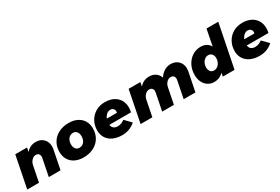

<svg xmlns="http://www.w3.org/2000/svg" viewBox="74 -1798 4165 2860"><g transform="rotate(-30 2157.0 -367.5)"><path d="M650 -373Q650 -345 645 -322L581 0H379L437 -292Q440 -306 440 -316Q440 -347 422.5 -365Q405 -383 375 -383Q337 -383 305.5 -351.5Q274 -320 264 -271L210 0H8L116 -544H318L305 -474Q370 -551 469 -551Q551 -551 600.5 -501.5Q650 -452 650 -373Z M1311 -300Q1311 -209 1269 -139.5Q1227 -70 1151.5 -31.5Q1076 7 979 7Q895 7 832.5 -24Q770 -55 736.5 -112Q703 -169 703 -245Q703 -335 745 -404.5Q787 -474 862.5 -512.5Q938 -551 1035 -551Q1119 -551 1181.5 -520Q1244 -489 1277.5 -432.5Q1311 -376 1311 -300ZM908 -254Q908 -206 931.5 -177.5Q955 -149 995 -149Q1044 -149 1075 -186.5Q1106 -224 1106 -285Q1106 -333 1082.5 -362Q1059 -391 1019 -391Q970 -391 939 -353Q908 -315 908 -254Z M1931 -302Q1931 -264 1922 -223H1549Q1554 -183 1580 -162Q1606 -141 1649 -141Q1712 -141 1767 -184L1869 -79Q1774 7 1642 7Q1554 7 1488 -23Q1422 -53 1386 -109Q1350 -165 1350 -239Q1350 -328 1390 -399Q1430 -470 1500 -510Q1570 -550 1658 -550Q1741 -550 1803 -519Q1865 -488 1898 -432Q1931 -376 1931 -302ZM1740 -344Q1740 -374 1721 -392.5Q1702 -411 1671 -411Q1637 -411 1608 -386.5Q1579 -362 1563 -322H1737Q1740 -334 1740 -344Z M2971 -372Q2971 -350 2966 -322L2901 0H2699L2757 -292Q2760 -306 2760 -316Q2760 -347 2742.5 -365Q2725 -383 2695 -383Q2656 -383 2625 -351.5Q2594 -320 2585 -271L2531 0H2329L2387 -292Q2390 -306 2390 -316Q2390 -347 2372.5 -365Q2355 -383 2325 -383Q2287 -383 2255.5 -351.5Q2224 -320 2214 -271L2160 0H1958L2066 -544H2268L2255 -474Q2320 -551 2419 -551Q2483 -551 2528.5 -519.5Q2574 -488 2592 -434Q2674 -551 2789 -551Q2871 -551 2921 -501Q2971 -451 2971 -372Z M3020 -230Q3020 -319 3057.5 -392.5Q3095 -466 3160.5 -508.5Q3226 -551 3304 -551Q3360 -551 3401 -528.5Q3442 -506 3465 -463L3520 -742H3722L3574 0H3372L3384 -59Q3315 7 3226 7Q3166 7 3119 -23Q3072 -53 3046 -106.5Q3020 -160 3020 -230ZM3426 -288Q3426 -332 3403 -359Q3380 -386 3341 -386Q3309 -386 3282.5 -366.5Q3256 -347 3240 -314.5Q3224 -282 3224 -243Q3224 -197 3246.5 -170.5Q3269 -144 3307 -144Q3339 -144 3366.5 -163.5Q3394 -183 3410 -216Q3426 -249 3426 -288Z M4295 -302Q4295 -264 4286 -223H3913Q3918 -183 3944 -162Q3970 -141 4013 -141Q4076 -141 4131 -184L4233 -79Q4138 7 4006 7Q3918 7 3852 -23Q3786 -53 3750 -109Q3714 -165 3714 -239Q3714 -328 3754 -399Q3794 -470 3864 -510Q3934 -550 4022 -550Q4105 -550 4167 -519Q4229 -488 4262 -432Q4295 -376 4295 -302ZM4104 -344Q4104 -374 4085 -392.5Q4066 -411 4035 -411Q4001 -411 3972 -386.5Q3943 -362 3927 -322H4101Q4104 -334 4104 -344Z"/></g></svg>

Font: TypoPRO Montserrat
Style: Italic
Weight: 800
Italic angle: -11.3°
Designer: Julieta Ulanovsky
Foundry: Julieta Ulanovsky
Version: Version 6.001